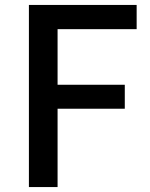

<svg xmlns="http://www.w3.org/2000/svg" viewBox="-20 -757 606 777"><path d="M97 0H213V-317H485V-414H213V-639H533V-737H97Z"/></svg>

Font: Noto Sans JP Medium
Style: Regular
Weight: 500
Designer: Ryoko NISHIZUKA  (kana, bopomofo & ideographs); Paul D. Hunt (Latin, Greek & Cyrillic); Sandoll Communications , Soo-you
Foundry: Adobe
Version: Version 2.002;hotconv 1.0.116;makeotfexe 2.5.65601